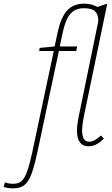

<svg xmlns="http://www.w3.org/2000/svg" viewBox="-150 -790 610 1050"><path d="M-80 240C-6 240 20 203 55 40L172 -511H267L272 -536H177L192 -608C212 -701 241 -745 309 -745C365 -745 386 -726 388 -676L289 -194C279 -149 271 -109 271 -76C271 -16 295 10 334 10C367 10 393 -7 418 -32L402 -49C379 -28 359 -15 337 -15C312 -15 299 -36 299 -76C299 -109 308 -152 317 -194L436 -767L430 -768L383 -752C361 -763 340 -770 312 -770C226 -770 188 -717 164 -608L149 -536L67 -528L64 -511H144L27 40C-5 189 -26 215 -80 215C-94 215 -112 212 -123 207L-130 232C-117 237 -98 240 -80 240Z"/></svg>

Font: Noto Serif SemiCondensed Thin
Style: Italic
Weight: 100
Width: 4
Italic angle: -12°
Designer: Monotype Design Team
Foundry: Monotype Imaging Inc.
Version: Version 2.013